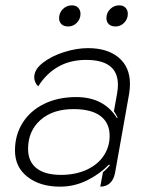

<svg xmlns="http://www.w3.org/2000/svg" viewBox="-20 -689 563 718"><path d="M36 -126Q36 -184 64.5 -229.5Q93 -275 145 -300.5Q197 -326 265 -326Q368 -326 417 -248L420 -249Q412 -265 406 -273L418 -340Q421 -357 421 -372Q421 -465 302 -465Q242 -465 197 -439Q152 -413 123 -366Q108 -381 108 -400Q108 -429 140 -454Q172 -479 219 -494Q266 -509 309 -509Q382 -509 424 -473.5Q466 -438 466 -375Q466 -359 463 -339L410 -41Q405 -17 391 -4Q377 9 355 9L365 -45Q377 -55 383.5 -62.5Q390 -70 391 -71L388 -74Q353 -38 305.5 -14.5Q258 9 204 9Q130 9 83 -27.5Q36 -64 36 -126ZM390 -181Q390 -229 356 -255Q322 -281 255 -281Q177 -281 131 -240Q85 -199 85 -132Q85 -85 116.5 -60Q148 -35 208 -35Q261 -35 302.5 -53.5Q344 -72 367 -105.5Q390 -139 390 -181ZM201 -621Q201 -641 215 -655Q229 -669 249 -669Q264 -669 272.5 -660Q281 -651 281 -637Q281 -618 267.5 -604Q254 -590 235 -590Q219 -590 210 -598.5Q201 -607 201 -621ZM378 -621Q378 -641 392 -655Q406 -669 426 -669Q441 -669 449.5 -660Q458 -651 458 -637Q458 -618 444.5 -604Q431 -590 412 -590Q396 -590 387 -598.5Q378 -607 378 -621Z"/></svg>

Font: K2D Thin
Style: Italic
Weight: 100
Italic angle: -10°
Designer: Katatrad Aksorn Co.,Ltd.
Foundry: Cadson Demak Co.,Ltd.
Version: Version 1.000; ttfautohint (v1.6)